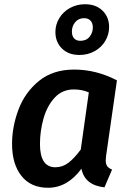

<svg xmlns="http://www.w3.org/2000/svg" viewBox="-20 -873 611 908"><path d="M533 -493 482 -138Q480 -120 480 -115Q480 -98 486.5 -88Q493 -78 510 -71L474 13Q381 3 365 -75Q299 15 207 15Q126 15 81.5 -41Q37 -97 37 -192Q37 -274 67.5 -355Q98 -436 164 -490Q230 -544 331 -544Q435 -544 533 -493ZM169 -192Q169 -82 242 -82Q276 -82 304 -103.5Q332 -125 362 -166L400 -436Q368 -450 329 -450Q274 -450 238 -410.5Q202 -371 185.5 -311.5Q169 -252 169 -192ZM496 -745Q496 -710 478 -679.5Q460 -649 427.5 -631Q395 -613 356 -613Q304 -613 273 -643.5Q242 -674 242 -722Q242 -756 260 -786.5Q278 -817 310.5 -835Q343 -853 382 -853Q434 -853 465 -822.5Q496 -792 496 -745ZM320 -724Q320 -703 330.5 -691.5Q341 -680 360 -680Q388 -680 403.5 -699Q419 -718 419 -743Q419 -764 408 -775.5Q397 -787 378 -787Q351 -787 335.5 -768Q320 -749 320 -724Z"/></svg>

Font: FiraGO Medium
Style: Italic
Weight: 500
Italic angle: -8°
Designer: bBox Type GmbH
Foundry: bBox Type GmbH
Version: Version 1.001